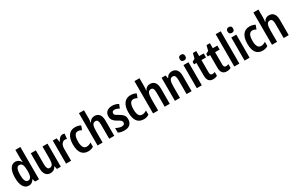

<svg xmlns="http://www.w3.org/2000/svg" viewBox="208 -2332 5968 3913"><g transform="rotate(-30 3192.0 -375.0)"><path d="M207 10Q127 10 83 -63Q39 -136 39 -271Q39 -407 83.5 -480Q128 -553 205 -553Q247 -553 278.5 -532Q310 -511 330 -473H335Q333 -497 331.5 -520.5Q330 -544 330 -563V-760H448V0H355L336 -66H330Q308 -29 279 -9.5Q250 10 207 10ZM242 -86Q289 -86 310.5 -127Q332 -168 332 -252V-279Q332 -367 311 -410.5Q290 -454 241 -454Q200 -454 179.5 -407Q159 -360 159 -271Q159 -86 242 -86Z M961 -543V0H869L854 -71H848Q828 -30 795 -10Q762 10 719 10Q645 10 606.5 -41.5Q568 -93 568 -189V-543H687V-217Q687 -90 751 -90Q805 -90 824 -135Q843 -180 843 -267V-543Z M1318 -553Q1342 -553 1365 -547L1353 -428Q1335 -435 1307 -435Q1262 -435 1232.5 -393.5Q1203 -352 1203 -280V0H1085V-543H1176L1193 -451H1199Q1217 -493 1247.5 -523Q1278 -553 1318 -553Z M1607 10Q1506 10 1453 -58.5Q1400 -127 1400 -269Q1400 -403 1454.5 -478Q1509 -553 1611 -553Q1651 -553 1683.5 -544.5Q1716 -536 1742 -520L1708 -428Q1686 -440 1665.5 -447Q1645 -454 1623 -454Q1521 -454 1521 -269Q1521 -89 1624 -89Q1652 -89 1679 -98.5Q1706 -108 1731 -125V-26Q1680 10 1607 10Z M1945 -760V-575Q1945 -518 1937 -472H1944Q1962 -512 1994.5 -532.5Q2027 -553 2068 -553Q2141 -553 2180 -504.5Q2219 -456 2219 -360V0H2100V-332Q2100 -394 2085 -423Q2070 -452 2036 -452Q1984 -452 1964.5 -406.5Q1945 -361 1945 -268V0H1826V-760Z M2635 -155Q2635 -75 2589 -32.5Q2543 10 2458 10Q2415 10 2379.5 2Q2344 -6 2313 -21V-130Q2342 -112 2379 -99.5Q2416 -87 2451 -87Q2519 -87 2519 -147Q2519 -171 2501 -189.5Q2483 -208 2428 -237Q2373 -267 2342.5 -304Q2312 -341 2312 -404Q2312 -474 2358.5 -513.5Q2405 -553 2484 -553Q2524 -553 2559.5 -543Q2595 -533 2630 -513L2595 -424Q2569 -440 2541 -450Q2513 -460 2486 -460Q2457 -460 2442 -446Q2427 -432 2427 -408Q2427 -392 2434 -379.5Q2441 -367 2460.5 -353.5Q2480 -340 2516 -321Q2571 -291 2603 -255Q2635 -219 2635 -155Z M2913 10Q2812 10 2759 -58.5Q2706 -127 2706 -269Q2706 -403 2760.5 -478Q2815 -553 2917 -553Q2957 -553 2989.5 -544.5Q3022 -536 3048 -520L3014 -428Q2992 -440 2971.5 -447Q2951 -454 2929 -454Q2827 -454 2827 -269Q2827 -89 2930 -89Q2958 -89 2985 -98.5Q3012 -108 3037 -125V-26Q2986 10 2913 10Z M3251 -760V-575Q3251 -518 3243 -472H3250Q3268 -512 3300.5 -532.5Q3333 -553 3374 -553Q3447 -553 3486 -504.5Q3525 -456 3525 -360V0H3406V-332Q3406 -394 3391 -423Q3376 -452 3342 -452Q3290 -452 3270.5 -406.5Q3251 -361 3251 -268V0H3132V-760Z M3889 -553Q3960 -553 3999.5 -505Q4039 -457 4039 -360V0H3921V-332Q3921 -392 3905.5 -422.5Q3890 -453 3854 -453Q3804 -453 3784.5 -408.5Q3765 -364 3765 -268V0H3646V-543H3739L3753 -472H3760Q3779 -512 3812.5 -532.5Q3846 -553 3889 -553Z M4221 -753Q4286 -753 4286 -685Q4286 -651 4268.5 -634.5Q4251 -618 4221 -618Q4191 -618 4173 -634.5Q4155 -651 4155 -685Q4155 -753 4221 -753ZM4279 -543V0H4161V-543Z M4580 -89Q4609 -89 4643 -103V-12Q4623 -2 4598 4Q4573 10 4544 10Q4479 10 4445.5 -29Q4412 -68 4412 -156V-449H4356V-508L4420 -542L4451 -661H4530V-543H4637V-449H4530V-161Q4530 -89 4580 -89Z M4901 -89Q4930 -89 4964 -103V-12Q4944 -2 4919 4Q4894 10 4865 10Q4800 10 4766.5 -29Q4733 -68 4733 -156V-449H4677V-508L4741 -542L4772 -661H4851V-543H4958V-449H4851V-161Q4851 -89 4901 -89Z M5163 0H5044V-760H5163Z M5346 -753Q5411 -753 5411 -685Q5411 -651 5393.5 -634.5Q5376 -618 5346 -618Q5316 -618 5298 -634.5Q5280 -651 5280 -685Q5280 -753 5346 -753ZM5404 -543V0H5286V-543Z M5712 10Q5611 10 5558 -58.5Q5505 -127 5505 -269Q5505 -403 5559.5 -478Q5614 -553 5716 -553Q5756 -553 5788.5 -544.5Q5821 -536 5847 -520L5813 -428Q5791 -440 5770.5 -447Q5750 -454 5728 -454Q5626 -454 5626 -269Q5626 -89 5729 -89Q5757 -89 5784 -98.5Q5811 -108 5836 -125V-26Q5785 10 5712 10Z M6050 -760V-575Q6050 -518 6042 -472H6049Q6067 -512 6099.5 -532.5Q6132 -553 6173 -553Q6246 -553 6285 -504.5Q6324 -456 6324 -360V0H6205V-332Q6205 -394 6190 -423Q6175 -452 6141 -452Q6089 -452 6069.5 -406.5Q6050 -361 6050 -268V0H5931V-760Z"/></g></svg>

Font: Avrile Sans Condensed SemiBold
Style: Regular
Weight: 600
Width: 3
Designer: Monotype Design Team
Foundry: Monotype Imaging Inc.
Version: Version 2.001;September 10, 2019;FontCreator 11.5.0.2425 64-